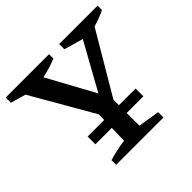

<svg xmlns="http://www.w3.org/2000/svg" viewBox="-159 -822 993 993"><g transform="rotate(-45 337.5 -325.0)"><path d="M160 0V-34Q219 -52 277 -59L281 -248L85 -588L2 -612V-650H319V-618Q269 -598 214 -586L356 -326L498 -582L393 -612V-650H674V-618Q632 -597 587 -585L388 -248V-58L506 -39V0ZM159 -208H510V-151H159Z"/></g></svg>

Font: Piazzolla Medium
Style: Regular
Weight: 500
Designer: Juan Pablo del Peral
Foundry: Huerta Tipografica
Version: Version 1.330